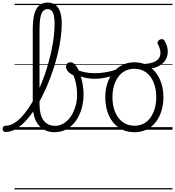

<svg xmlns="http://www.w3.org/2000/svg" viewBox="-112 -998 1347 1477"><path d="M-68 17Q-81 17 -86.5 9.5Q-92 2 -92 -7Q-92 -16 -86.5 -23.5Q-81 -31 -68 -31Q-38 -31 -8 -48Q22 -65 51.5 -96Q81 -127 109 -168.5Q137 -210 162.5 -260Q188 -310 210.5 -365.5Q233 -421 250.5 -479.5Q268 -538 281 -596Q294 -654 301 -709.5Q308 -765 308 -815Q308 -826 316.5 -831.5Q325 -837 335.5 -837Q346 -837 354.5 -831.5Q363 -826 363 -815Q363 -764 355 -706Q347 -648 332.5 -586.5Q318 -525 297.5 -463.5Q277 -402 252 -342.5Q227 -283 198 -229.5Q169 -176 137 -131Q105 -86 71 -53Q37 -20 2 -1.5Q-33 17 -68 17ZM306 19Q270 19 239.5 5.5Q209 -8 186.5 -34Q164 -60 152 -100Q140 -140 140 -192V-777Q140 -880 168 -929Q196 -978 255 -978Q293 -978 316.5 -959Q340 -940 351.5 -903.5Q363 -867 363 -815Q363 -802 354.5 -796Q346 -790 335.5 -790Q325 -790 316.5 -796Q308 -802 308 -815Q308 -852 302.5 -877Q297 -902 285.5 -915Q274 -928 254 -928Q234 -928 220 -913.5Q206 -899 199 -864.5Q192 -830 192 -771V-200Q192 -157 199.5 -125.5Q207 -94 222 -73Q237 -52 260 -41Q283 -30 313 -30Q341 -30 365.5 -42Q390 -54 411 -75.5Q432 -97 447.5 -127Q463 -157 472 -192.5Q481 -228 481 -268Q481 -301 477 -327.5Q473 -354 467 -377Q461 -400 453 -419Q425 -432 410.5 -449Q396 -466 396 -484Q396 -498 404.5 -508.5Q413 -519 430 -519Q451 -519 470 -495Q489 -471 502.5 -433Q516 -395 523.5 -352Q531 -309 531 -272Q531 -229 522 -187Q513 -145 495 -108Q477 -71 450 -42.5Q423 -14 387 2.5Q351 19 306 19ZM0 449H614V459H0ZM0 -20H614V0H0ZM0 -505H614V-500H0ZM0 -969H614V-959H0Z M618 -392Q575 -392 535 -402Q495 -412 457 -431Q450 -435 448.5 -442.5Q447 -450 449 -457Q451 -464 456.5 -468Q462 -472 468 -468Q497 -452 534.5 -443.5Q572 -435 614 -435Q649 -435 686.5 -440Q724 -445 758 -455Q792 -465 815 -479Q823 -484 829 -478.5Q835 -473 835 -464.5Q835 -456 827 -451Q782 -422 726 -407Q670 -392 618 -392ZM614 449V459ZM614 -20V0ZM614 -505V-500ZM614 -969V-959Z M922 19Q854 19 803.5 -15Q753 -49 725.5 -109.5Q698 -170 698 -250Q698 -310 714.5 -359Q731 -408 761.5 -444Q792 -480 832.5 -499.5Q873 -519 922 -519Q988 -519 1038 -485Q1088 -451 1116.5 -390.5Q1145 -330 1145 -250Q1145 -203 1134.5 -161.5Q1124 -120 1105 -87Q1086 -54 1059 -30Q1032 -6 997.5 6.5Q963 19 922 19ZM922 -31Q961 -31 991.5 -46.5Q1022 -62 1044 -91.5Q1066 -121 1078 -161.5Q1090 -202 1090 -250Q1090 -315 1069.5 -364.5Q1049 -414 1011.5 -441.5Q974 -469 922 -469Q883 -469 852 -453.5Q821 -438 799 -408.5Q777 -379 765 -339Q753 -299 753 -250Q753 -186 773.5 -136.5Q794 -87 832 -59Q870 -31 922 -31ZM614 449H1215V459H614ZM614 -20H1215V0H614ZM614 -505H1215V-500H614ZM614 -969H1215V-959H614Z M1154 -684Q1177 -645 1178.5 -606Q1180 -567 1160.5 -535.5Q1141 -504 1099.5 -485Q1058 -466 993 -468V-506Q1043 -508 1072.5 -521Q1102 -534 1113.5 -555Q1125 -576 1121.5 -603Q1118 -630 1102 -659Q1097 -670 1102 -679Q1107 -688 1117 -693Q1127 -698 1137.5 -696.5Q1148 -695 1154 -684Z"/></svg>

Font: Playwrite IT Trad Guides
Style: Regular
Weight: 400
Designer: Veronika Burian, José Scaglione
Foundry: TypeTogether
Version: Version 1.003